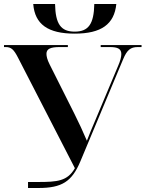

<svg xmlns="http://www.w3.org/2000/svg" viewBox="-20 -939 727 959"><path d="M353 -771C486 -771 551 -818 561 -919H451C449 -819 422 -781 353 -781C284 -781 257 -819 255 -919H146C154 -818 219 -771 353 -771ZM120 0H172C289 0 339 -32 381 -132L595 -643C614 -689 632 -704 668 -704H687V-714H483V-704H529C568 -704 586 -695 586 -669C586 -655 581 -635 570 -610L455 -336C441 -304 428 -272 414 -236C395 -281 374 -326 352 -370L227 -619C216 -641 212 -658 212 -670C212 -695 232 -704 279 -704H319V-714H0V-704H8C36 -704 49 -692 70 -651L354 -99C317 -34 266 -30 169 -30H120Z"/></svg>

Font: Noto Serif Display SemiBold
Style: Regular
Weight: 600
Designer: Monotype Design Team
Foundry: Monotype Imaging Inc.
Version: Version 2.009